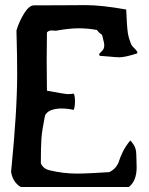

<svg xmlns="http://www.w3.org/2000/svg" viewBox="-20 -749 595 769"><path d="M63.5 0Q31.2 -18.6 24.4 -60.5Q48.8 -304.7 48.8 -453.1Q48.8 -525.4 45.9 -627Q56.6 -663.1 76.7 -695.3Q96.7 -727.5 116.2 -727.5Q178.7 -727.5 244.6 -728Q310.5 -728.5 322.3 -728.5Q386.7 -728.5 485.4 -710.9Q485.4 -706.1 486.3 -696.3Q489.3 -619.1 495.1 -602.5Q495.1 -601.6 496.1 -597.7Q501 -585 503.9 -575.2Q505.9 -567.4 518.1 -555.7Q530.3 -543.9 530.3 -538.1Q530.3 -537.1 529.3 -535.2Q481.4 -519.5 457 -519.5Q449.2 -519.5 439.5 -520.5Q429.7 -521.5 412.1 -522.9Q394.5 -524.4 379.9 -525.4Q377 -529.3 377 -531.2Q377 -534.2 387.2 -543.5Q397.5 -552.7 397.5 -566.4Q397.5 -574.2 396.5 -578.1Q390.6 -602.5 389.6 -606.4Q388.7 -610.4 382.3 -614.3Q376 -618.2 368.2 -628.9Q331.1 -635.7 295.9 -635.7Q259.8 -635.7 210 -627Q207 -626 201.2 -626Q199.2 -626 194.3 -626.5Q189.5 -627 186.5 -627Q174.8 -627 168 -619.1Q167 -574.2 167 -510.7Q167 -441.4 168 -385.7Q242.2 -372.1 249 -372.1Q265.6 -372.1 275.4 -374Q280.3 -366.2 280.3 -341.8Q280.3 -318.4 274.4 -308.6Q253.9 -314.5 223.6 -314.5Q211.9 -314.5 197.3 -311.5Q169.9 -305.7 160.2 -286.1Q148.4 -227.5 146 -195.3Q143.6 -163.1 143.6 -94.7Q153.3 -73.2 176.8 -67.4Q231.4 -53.7 291 -53.7Q314.5 -53.7 359.4 -56.2Q404.3 -58.6 418 -59.6Q436.5 -69.3 445.3 -81.5Q454.1 -93.8 457.5 -106Q460.9 -118.2 471.7 -140.6Q482.4 -163.1 502 -186.5Q509.8 -177.7 514.6 -170.4Q519.5 -163.1 522 -155.3Q524.4 -147.5 524.9 -144Q525.4 -140.6 525.9 -129.4Q526.4 -118.2 526.4 -114.3Q527.3 -101.6 527.3 -79.1Q527.3 -24.4 496.1 0Z"/></svg>

Font: LPEducational
Style: Medium
Weight: 500
Designer: Based on Essays1743, by John Stracke, which says:

Based on the typeface in a 1743 English translation of the essays of 
Version: Version 001.204